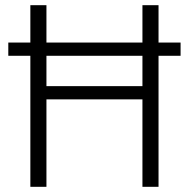

<svg xmlns="http://www.w3.org/2000/svg" viewBox="-20 -720 728 740"><path d="M97 -556V-700H159V-556H529V-700H591V-556H676V-505H591V0H529V-337H159V0H97V-505H12V-556ZM529 -388V-505H159V-388Z"/></svg>

Font: Post Grotesk Light
Style: Light
Weight: 300
Version: Version 1.0